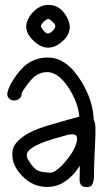

<svg xmlns="http://www.w3.org/2000/svg" viewBox="-20 -771 431 781"><path d="M221.7 -212.9Q87.9 -176.8 88.9 -139.6Q88.9 -134.8 89.8 -131.8Q91.8 -124 101.6 -110.4Q116.2 -87.9 128.9 -80.1Q143.6 -70.3 173.8 -69.3L183.6 -68.4Q203.1 -68.4 232.4 -98.6Q285.2 -154.3 293 -199.2Q299.8 -236.3 246.1 -219.7Q239.3 -217.8 221.7 -212.9ZM156.2 -536.1Q156.2 -536.1 174.8 -537.1Q252.9 -537.1 313.5 -435.5Q358.4 -360.4 361.3 -284.2Q368.2 -269.5 368.2 -251V-232.4Q368.2 -213.9 366.2 -174.8L364.3 -135.7L362.3 -72.3V-53.7Q361.3 -30.3 354.5 -19.5Q348.6 -9.8 332 -9.8Q302.7 -9.8 303.7 -43Q303.7 -47.9 304.7 -90.8V-96.7Q273.4 -46.9 228.5 -23.4Q202.1 -9.8 167 -10.7Q105.5 -11.7 59.6 -67.4Q29.3 -104.5 30.3 -141.6Q30.3 -147.5 30.3 -149.4Q30.3 -191.4 94.7 -228.5Q130.9 -249 206.1 -269.5Q219.7 -273.4 253.9 -283.2L302.7 -296.9Q297.9 -349.6 265.6 -403.3Q224.6 -471.7 178.7 -477.5H169.9Q144.5 -477.5 122.1 -460.9Q106.4 -449.2 83 -416Q77.1 -407.2 73.2 -401.4Q71.3 -397.5 70.3 -395.5Q68.4 -393.6 68.4 -392.6V-391.6Q68.4 -370.1 45.9 -363.3Q28.3 -358.4 15.6 -372.1Q8.8 -379.9 9.8 -390.6Q9.8 -392.6 9.8 -394.5Q9.8 -394.5 10.7 -395.5Q15.6 -420.9 43 -460Q65.4 -492.2 89.8 -510.7Q120.1 -532.2 156.2 -536.1ZM116.2 -723.6Q143.6 -751 176.8 -751Q217.8 -752 245.1 -712.9Q262.7 -687.5 263.7 -662.1V-660.2Q263.7 -633.8 241.2 -609.4Q227.5 -595.7 211.9 -586.9Q163.1 -560.5 117.2 -604.5Q65.4 -652.3 101.6 -706.1Q107.4 -714.8 116.2 -723.6ZM146.5 -664.1Q147.5 -656.2 161.1 -642.6Q168 -635.7 170.9 -634.8H174.8Q179.7 -634.8 187.5 -639.6Q202.1 -650.4 205.1 -664.1V-665Q205.1 -668 202.1 -672.9Q196.3 -681.6 186.5 -688.5Q180.7 -693.4 177.7 -693.4H174.8Q171.9 -693.4 170.9 -692.4Q170.9 -692.4 169.9 -691.4Q156.2 -684.6 146.5 -668Z"/></svg>

Font: otype
Style: Regular
Weight: 400
Designer: ironsmith
Version: 4